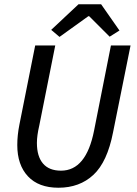

<svg xmlns="http://www.w3.org/2000/svg" viewBox="-20 -868 640 900"><path d="M254 12Q161 12 111 -41.5Q61 -95 61 -188Q61 -234 71 -284L145 -655H239L164 -279Q153 -232 153 -198Q153 -135 181.5 -101.5Q210 -68 266 -68Q384 -68 421 -256L500 -655H592L510 -248Q483 -109 418 -48.5Q353 12 254 12ZM259 -695 220 -728 348 -848H454L540 -725L494 -696L398 -792H394Z"/></svg>

Font: TypoPRO Source Code Pro
Style: Italic
Weight: 500
Italic angle: -11°
Monospace: yes
Designer: Paul D. Hunt, Teo Tuominen
Foundry: Adobe Systems Incorporated
Version: Version 1.030;PS 1.0;hotconv 1.0.84;makeotf.lib2.5.63406